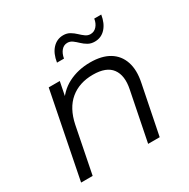

<svg xmlns="http://www.w3.org/2000/svg" viewBox="-164 -875 1004 1022"><g transform="rotate(-30 338.0 -363.5)"><path d="M408 -530Q479 -530 524.5 -502.5Q570 -475 587.5 -423Q605 -371 590 -299L530 0H459L519 -300Q535 -378 502.5 -422Q470 -466 388 -466Q304 -466 248.5 -420Q193 -374 174 -282L118 0H47L151 -525H219L189 -374L174 -400Q212 -468 272.5 -499Q333 -530 408 -530ZM486 -613Q463 -613 445.5 -623Q428 -633 414 -646.5Q400 -660 386 -670.5Q372 -681 355 -681Q333 -681 318 -663.5Q303 -646 298 -617H255Q263 -669 290 -698Q317 -727 356 -727Q379 -727 396.5 -716.5Q414 -706 428 -692.5Q442 -679 456 -669Q470 -659 486 -659Q509 -659 524.5 -676.5Q540 -694 544 -721H587Q579 -671 552.5 -642Q526 -613 486 -613Z"/></g></svg>

Font: MOST Montserrat
Style: Italic
Weight: 400
Italic angle: -11.3°
Designer: Julieta Ulanovsky
Foundry: Julieta Ulanovsky
Version: Version 8.000;March 11, 2024;FontCreator 15.0.0.2926 64-bit